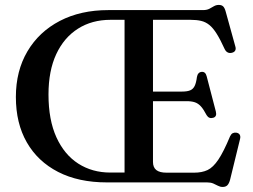

<svg xmlns="http://www.w3.org/2000/svg" viewBox="-20 -741 1026 780"><path d="M420 -700H804.5Q820 -700 830.2 -705.2Q840.5 -710.5 849.2 -715.8Q858 -721 869 -721Q880.5 -721 886.8 -714.8Q893 -708.5 897 -693.5L936 -552.5Q939 -543 935.8 -536.2Q932.5 -529.5 923.5 -527Q913.5 -524 905.5 -527.8Q897.5 -531.5 892.5 -542Q875 -580.5 860.2 -604Q845.5 -627.5 830.2 -639.8Q815 -652 796.8 -656.2Q778.5 -660.5 754 -660.5H601.5V-83Q601.5 -61 615 -50.2Q628.5 -39.5 656.5 -39.5H768.5Q800.5 -39.5 823.2 -50.2Q846 -61 867.2 -92.8Q888.5 -124.5 914.5 -187Q919 -196.5 925.2 -199.8Q931.5 -203 940 -202Q950 -200.5 954 -193.5Q958 -186.5 955 -175.5L914.5 -10Q910.5 4.5 903.8 11.5Q897 18.5 884.5 18.5Q874.5 18.5 865.8 13.8Q857 9 846.5 4.5Q836 0 821 0H414Q299 0 216.2 -42.5Q133.5 -85 89 -162.5Q44.5 -240 44.5 -347Q44.5 -453 91.5 -532.5Q138.5 -612 223 -656Q307.5 -700 420 -700ZM177 -357Q177 -254 209.2 -183.2Q241.5 -112.5 298.2 -76.2Q355 -40 428 -40H486V-660.5H429Q353.5 -660.5 296.8 -624.5Q240 -588.5 208.5 -521Q177 -453.5 177 -357ZM556.5 -369H720Q740.5 -369 752.5 -374Q764.5 -379 770.8 -391.8Q777 -404.5 780 -428Q783.5 -447.5 799 -449Q814.5 -450.5 819.5 -431.5L857 -287.5Q862 -267 846 -262.5Q829 -257.5 819.5 -273Q807 -297 796 -309Q785 -321 771.5 -325.5Q758 -330 737.5 -330H556.5Z"/></svg>

Font: Fraunces 18pt
Style: Regular
Weight: 400
Version: Version 1.000;[b76b70a41]